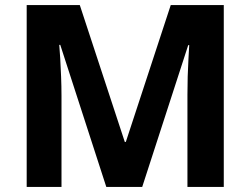

<svg xmlns="http://www.w3.org/2000/svg" viewBox="-20 -734 984 754"><path d="M397.4 0 216.7 -557.7H212.7Q214.7 -537.7 216.5 -504.8Q218.3 -472 219.9 -433.7Q221.5 -395.4 221.5 -358V0H84.8V-714H293.4L470.1 -176.6H474.1L650.5 -714H858.8V0H716.1V-362.1Q716.1 -396.5 717.1 -433.5Q718.1 -470.4 720.1 -503.3Q722.1 -536.3 723.1 -556.7H719.1L538.5 0Z"/></svg>

Font: Noto Sans Khmer
Style: Regular
Weight: 400
Designer: Danh Hong and the Monotype Design Team
Foundry: Monotype Imaging Inc.
Version: Version 2.003